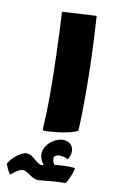

<svg xmlns="http://www.w3.org/2000/svg" viewBox="-190 -613 525 893"><g transform="rotate(10 72.5 -166.5)"><path d="M37 -2 43 3C98 2 171 -8 201 -25C204 -76 205 -136 205 -202C205 -309 201 -433 192 -566L30 -557C37 -424 42 -287 42 -168C42 -107 40 -50 37 -2ZM212 148C183 145 150 147 119 151C110 138 108 126 109 119C112 102 142 97 175 114C193 91 194 53 168 37C131 12 64 48 52 97C48 116 52 138 70 160C69 161 68 161 67 161C36 168 19 120 -18 120C-42 120 -84 153 -100 183C-95 199 -88 216 -76 231C-51 209 -31 198 -19 200C10 203 25 238 67 233C93 230 152 224 185 225C194 215 212 172 216 152Z"/></g></svg>

Font: FilmFarsi_V5 Display
Style: Regular
Weight: 400
Designer: Borna Izadpanah
Foundry: Borna Izadpanah
Version: Version 1.000;PS 001.000;hotconv 1.0.88;makeotf.lib2.5.64775